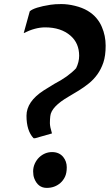

<svg xmlns="http://www.w3.org/2000/svg" viewBox="-20 -915 540 945"><path d="M227.5 -343.3Q225.6 -326.2 225.6 -308.8Q225.6 -291.5 235.8 -258.3L151.9 -234.4L145 -234.9Q110.4 -271.5 110.4 -345.2Q110.4 -415 194.8 -469.7L247.1 -502Q315.9 -537.6 354.5 -579.1Q369.6 -609.9 369.6 -640.4Q369.6 -670.9 359.1 -695.8Q348.6 -720.7 326.7 -739.7Q279.8 -780.3 202.1 -780.3Q153.3 -780.3 96.7 -752L126.5 -859.4Q147.9 -878.9 228.5 -891.6Q250.5 -895 282.2 -895Q314 -895 349.6 -886.2Q385.3 -877.4 411.1 -862.1Q437 -846.7 454.3 -826.2Q471.7 -805.7 481.4 -782.2Q500 -739.3 500 -689.9Q500 -640.6 488.8 -607.4Q477.5 -574.2 459.2 -548.8Q440.9 -523.4 417.2 -504.4Q393.6 -485.4 368.2 -469.7L319.3 -440.4Q231.9 -390.1 227.5 -343.3ZM148.4 -37.6Q143.1 -51.8 143.1 -71.8Q143.1 -91.8 151.4 -109.9Q159.7 -127.9 172.9 -140.6Q200.7 -166.5 236.3 -166.5Q271 -166.5 291 -142.6Q308.6 -120.6 308.6 -91.8Q308.6 -63 299.8 -44.7Q291 -26.4 276.9 -14.2Q249 9.8 210 9.8Q166.5 9.8 148.4 -37.6Z"/></svg>

Font: Merriweather
Style: Heavy Italic
Weight: 900
Italic angle: -7°
Designer: Eben Sorkin
Foundry: Eben Sorkin
Version: Version 1.001